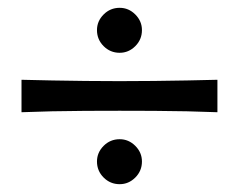

<svg xmlns="http://www.w3.org/2000/svg" viewBox="-20 -576 611 491"><path d="M536 -372V-289Q461 -292 373.5 -292.5Q286 -293 198 -292.5Q110 -292 35 -289V-372Q110 -370 198 -369Q286 -368 373.5 -369Q461 -370 536 -372ZM286 -441Q262 -441 245 -458Q228 -475 228 -499Q228 -522 245 -539Q262 -556 286 -556Q309 -556 326 -539Q343 -522 343 -499Q343 -475 326 -458Q309 -441 286 -441ZM286 -105Q262 -105 245 -122Q228 -139 228 -163Q228 -186 245 -203Q262 -220 286 -220Q309 -220 326 -203Q343 -186 343 -163Q343 -139 326 -122Q309 -105 286 -105Z"/></svg>

Font: Alkalami
Style: Regular
Weight: 400
Designer: Becca Hirsbrunner Spalinger
Foundry: SIL International
Version: Version 2.000